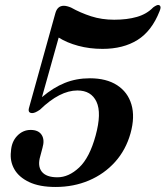

<svg xmlns="http://www.w3.org/2000/svg" viewBox="-20 -734 659 764"><path d="M23.5 -130.5Q25.5 -169.5 48.2 -193.2Q71 -217 102 -217Q133 -217 145.8 -197.2Q158.5 -177.5 149 -145.5L140.5 -113.5Q128.5 -73.5 146.2 -51Q164 -28.5 208.5 -28.5Q253.5 -28.5 295 -67.5Q336.5 -106.5 360.5 -194.5Q385 -284 364 -329Q343 -374 288 -374Q218 -374 139 -297.5Q119.5 -284 108.5 -284Q89.5 -284 95.5 -305L200 -680.5Q208 -711 234 -711Q245.5 -711 262.5 -704Q300 -683 342.5 -669.2Q385 -655.5 434.5 -655.5Q486 -655.5 525 -666.8Q564 -678 589.5 -704.5Q604.5 -715.5 611 -714Q616 -713.5 618.2 -708.2Q620.5 -703 615 -689.5Q584 -610.5 527.2 -575Q470.5 -539.5 388 -539.5Q336 -539.5 291 -551.8Q246 -564 213.5 -584.5L147 -347.5Q192 -385.5 237.8 -404Q283.5 -422.5 337.5 -422.5Q403.5 -422.5 446 -395Q488.5 -367.5 503 -318.2Q517.5 -269 499.5 -204Q481 -137.5 437.8 -89.5Q394.5 -41.5 333.8 -15.8Q273 10 201 10Q137 10 96 -9.5Q55 -29 37 -60.8Q19 -92.5 23.5 -130.5Z"/></svg>

Font: Fraunces 144pt Soft SemiBold
Style: Italic
Weight: 600
Italic angle: -16°
Version: Version 1.000;[b76b70a41]